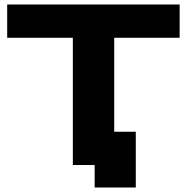

<svg xmlns="http://www.w3.org/2000/svg" viewBox="-20 -734 831 854"><path d="M779 -566H488V-148H584V100H401V0H304V-566H12V-714H779Z"/></svg>

Font: Non Bureau Extended
Style: Bold
Weight: 700
Width: 7
Designer: Jona Saucedo
Foundry: Non Foundry
Version: Version 1.000; ttfautohint (v1.8.4)